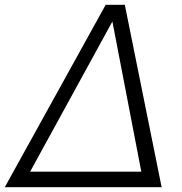

<svg xmlns="http://www.w3.org/2000/svg" viewBox="-48 -783 763 803"><path d="M628 0H-28L394 -763H474ZM422 -693 78 -65H543Z"/></svg>

Font: Open Sauce Two Light Italic
Style: Regular
Weight: 300
Italic angle: -10°
Designer: Alfredo Marco Pradil
Foundry: Creative Sauce Fz LLC
Version: Version 1.477